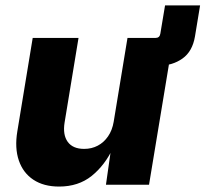

<svg xmlns="http://www.w3.org/2000/svg" viewBox="-20 -687 764 714"><path d="M507.3 -442.9 524.4 -545.9H558.1Q573.7 -545.9 576.2 -561.5L593.8 -667H724.1L705.1 -551.8Q695.8 -495.6 658.4 -469.2Q621.1 -442.9 571.3 -442.9ZM199.7 6.8Q142.6 6.8 104.2 -18.6Q65.9 -43.9 50 -90.3Q34.2 -136.7 44.4 -198.2L101.6 -545.9H272L220.2 -231.4Q212.9 -185.5 231.9 -159.4Q251 -133.3 293 -133.3Q320.8 -133.3 343.5 -145.3Q366.2 -157.2 381.8 -179.9Q397.5 -202.6 402.8 -234.4L454.1 -545.9H624.5L534.2 0H374L393.6 -137.7H400.9Q370.1 -72.3 320.8 -32.7Q271.5 6.8 199.7 6.8Z"/></svg>

Font: Inter ExtraBold
Style: Italic
Weight: 800
Italic angle: -9.3988°
Designer: Rasmus Andersson
Foundry: rsms
Version: Version 4.001;git-66647c0bb